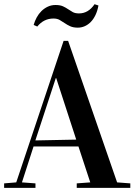

<svg xmlns="http://www.w3.org/2000/svg" viewBox="-23 -916 655 936"><path d="M-2.9 0V-22L56.2 -26.9L287.1 -716.8H309.1L547.9 -26.9L612.3 -22V0H351.1V-22L417 -26.9L359.4 -202.1H140.6L84 -26.9L149.9 -22V0ZM149.4 -231.4 348.6 -235.4 251 -535.2H249ZM141.1 -794.4Q146.5 -813.5 156 -831.1Q165.5 -848.6 179.2 -862.1Q192.9 -875.5 210 -883.5Q227.1 -891.6 247.6 -891.6Q270 -891.6 283.9 -885.3Q297.9 -878.9 309.1 -871.1Q320.3 -863.3 332 -856.9Q343.8 -850.6 362.3 -850.6Q407.7 -850.6 438 -895.5L457 -889.2Q452.1 -862.8 442.4 -842.5Q432.6 -822.3 419.4 -808.8Q406.2 -795.4 390.1 -788.3Q374 -781.2 356.4 -781.2Q334 -781.2 319.1 -788.1Q304.2 -794.9 292 -803.5Q279.8 -812 267.6 -818.8Q255.4 -825.7 237.8 -825.7Q190.4 -825.7 158.7 -786.6Z"/></svg>

Font: Vidaloka
Style: Regular
Weight: 400
Designer: Cyreal (www.cyreal.org)
Foundry: Cyreal (www.cyreal.org)
Version: Version 1.011